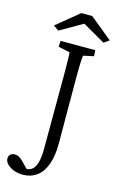

<svg xmlns="http://www.w3.org/2000/svg" viewBox="-212 -809 661 1065"><g transform="rotate(15 118.5 -277.0)"><path d="M186.5 -526.4Q185.5 -523.4 184.1 -507.8Q182.6 -492.2 182.1 -462.4Q181.6 -432.6 181.6 -382.8L182.6 -18.6Q182.6 51.8 164.6 100.6Q146.5 149.4 112.8 173.8Q79.1 198.2 33.2 198.2Q-8.8 198.2 -40 178.2Q-71.3 158.2 -71.3 131.8Q-71.3 118.2 -62 109.4Q-52.7 100.6 -36.1 100.6Q-24.4 100.6 -13.2 106.4Q-2 112.3 9.8 124L55.7 170.9L27.3 161.1Q55.7 166 74.7 152.8Q93.8 139.6 102.5 108.9Q111.3 78.1 111.3 28.3L112.3 -382.8Q112.3 -426.8 111.8 -456.5Q111.3 -486.3 110.8 -503.4Q110.4 -520.5 108.4 -525.4L43 -539.1L44.9 -573.2H244.1L246.1 -539.1ZM307.6 -646.5 277.3 -625 119.1 -715.8H175.8L17.6 -625L-12.7 -646.5L116.2 -752H178.7Z"/></g></svg>

Font: Crimson Pro Light
Style: Regular
Weight: 300
Designer: Jacques Le Bailly
Foundry: Baron von Fonthausen
Version: Version 1.003